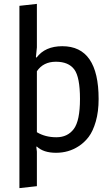

<svg xmlns="http://www.w3.org/2000/svg" viewBox="-20 -775 573 989"><path d="M170 -94Q213 -68 270.5 -68Q328 -68 360 -110.5Q392 -153 392 -265.5Q392 -378 362.5 -417.5Q333 -457 268 -457Q203 -457 170 -408ZM301 -537Q488 -537 488 -265Q488 -200 473.5 -149.5Q459 -99 436.5 -69.5Q414 -40 384 -21Q333 12 268.5 12Q204 12 170 -20L167 -19L170 6V184L80 194V-745L170 -755V-531L165 -481L168 -478Q212 -537 301 -537Z"/></svg>

Font: Magra
Style: Regular
Weight: 400
Designer: Viviana Monsalve
Foundry: Viviana Monsalve
Version: Version 1.001